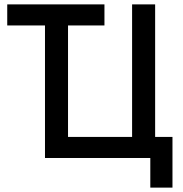

<svg xmlns="http://www.w3.org/2000/svg" viewBox="-20 -720 832 875"><path d="M185 0H665V135H766V-96H687V-700H582V-96H290V-604H456V-700H13V-604H185Z"/></svg>

Font: Fixel Display Medium
Style: Regular
Weight: 500
Designer: AlfaBravo + MacPaw
Foundry: Kyrylo Tkachov, Marchela Mozhyna, Serhii Makarenko, Maria Weinstein, Zakhar Kryvoshyya
Version: Version 1.211